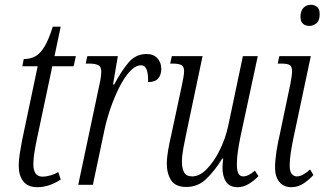

<svg xmlns="http://www.w3.org/2000/svg" viewBox="-20 -770 1352 800"><path d="M136 10Q96 10 77 -14.5Q58 -39 58 -79Q58 -104 62.5 -131Q67 -158 72 -185L137 -494H73L79 -524Q107 -524 127.5 -535.5Q148 -547 165.5 -576Q183 -605 200 -659H233L207 -536H296L287 -494H198L133 -187Q126 -153 122.5 -129Q119 -105 119 -86Q119 -34 157 -34Q173 -34 191.5 -39.5Q210 -45 223 -53L233 -22Q184 10 136 10Z M391 -402Q396 -423 399 -441Q402 -459 402 -472Q402 -493 388.5 -499Q375 -505 352 -505H337L344 -536H471L451 -418H456Q486 -475 516 -510Q546 -545 591 -545Q620 -545 636 -527Q652 -509 652 -483Q652 -458 639 -443Q626 -428 597 -428Q599 -498 568 -498Q545 -498 522 -473.5Q499 -449 478 -408Q457 -367 440 -317.5Q423 -268 413 -218L367 0H306Z M970 10Q937 10 922 -12.5Q907 -35 907 -72Q907 -87 910 -109H906Q875 -59 840 -25Q805 9 756 9Q711 9 693 -19Q675 -47 675 -89Q675 -112 680.5 -144Q686 -176 693 -205L736 -406Q741 -429 744 -446Q747 -463 747 -474Q747 -491 737 -498Q727 -505 699 -505H689L696 -536H824L757 -218Q750 -186 744 -153Q738 -120 738 -97Q738 -69 747 -52Q756 -35 781 -35Q812 -35 842.5 -66.5Q873 -98 896.5 -146.5Q920 -195 931 -246L992 -536H1054L981 -196Q975 -166 971 -138Q967 -110 967 -86Q967 -57 974 -46Q981 -35 993 -35Q1015 -35 1042 -59L1057 -36Q1040 -18 1017 -4Q994 10 970 10Z M1269 -662Q1253 -662 1242.5 -671Q1232 -680 1232 -700Q1232 -724 1244 -737Q1256 -750 1275 -750Q1291 -750 1301.5 -741Q1312 -732 1312 -711Q1312 -684 1298.5 -673Q1285 -662 1269 -662ZM1194 10Q1162 10 1144 -12Q1126 -34 1126 -72Q1126 -101 1132 -139.5Q1138 -178 1147 -216L1190 -421Q1193 -436 1195 -450.5Q1197 -465 1197 -472Q1197 -493 1187 -499Q1177 -505 1152 -505H1137L1144 -536H1275L1204 -201Q1197 -169 1192 -137Q1187 -105 1187 -81Q1187 -56 1195.5 -45.5Q1204 -35 1217 -35Q1230 -35 1244.5 -43.5Q1259 -52 1272 -64L1286 -41Q1269 -22 1245.5 -6Q1222 10 1194 10Z"/></svg>

Font: Noto Serif ExtraCondensed Light
Style: Italic
Weight: 300
Width: 2
Italic angle: -12°
Designer: Monotype Design Team
Foundry: Monotype Imaging Inc.
Version: Version 2.014; ttfautohint (v1.8.4.7-5d5b)